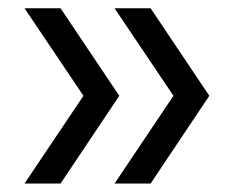

<svg xmlns="http://www.w3.org/2000/svg" viewBox="-20 -514 588 466"><path d="M39.5 -68.5 182.5 -281.5 39.5 -494H127L269.5 -281.5L127 -68.5ZM258 -68.5 401 -281.5 258 -494H345.5L488 -281.5L345.5 -68.5Z"/></svg>

Font: Encode Sans SC SemiExpanded
Style: Regular
Weight: 400
Width: 6
Designer: Multiple Designers
Foundry: Impallari Type
Version: Version 3.002